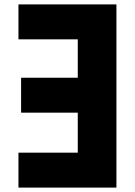

<svg xmlns="http://www.w3.org/2000/svg" viewBox="-20 -847 614 874"><path d="M64 -669 65 -668H334V-493H77L76 -492V-335L77 -334H334V-152H65L64 -151V6L65 7H509L510 6V-826L509 -827H65L64 -826Z"/></svg>

Font: Hussar Woodtype
Style: SeBd
Weight: 900
Foundry: Cannot Into Space Fonts
Version: Version 1.07